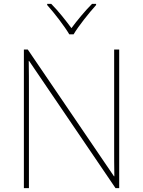

<svg xmlns="http://www.w3.org/2000/svg" viewBox="-20 -969 738 989"><path d="M337 -792H359C383 -833 438 -902 475 -943V-949H454C417 -912 376 -862 348 -824C320 -862 281 -912 244 -949H223V-943C260 -902 313 -833 337 -792ZM594 0V-714H568V-211C568 -165 568 -111 569 -61H567L123 -714H103V0H129V-502C129 -555 129 -597 128 -655H130L575 0Z"/></svg>

Font: Noto Sans Arabic UI Th
Style: Regular
Weight: 100
Designer: Monotype Design Team, Nadine Chahine and Nizar Qandah
Foundry: Monotype Imaging Inc.
Version: Version 2.010